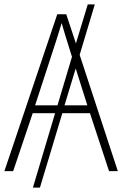

<svg xmlns="http://www.w3.org/2000/svg" viewBox="-20 -780 557 875"><path d="M477 0H517L343 -530L412 -760H380L326 -582L282 -715H241L0 0H40L129 -264H231L130 75H162L264 -264H390ZM288 -585 308 -521 242 -300H140L233 -585C242 -614 252 -644 261 -675C270 -642 280 -611 288 -585ZM378 -300H274L325 -468Z"/></svg>

Font: Noto Sans SemiCondensed ExtraLight
Style: Regular
Weight: 200
Width: 4
Designer: Monotype Design Team
Foundry: Monotype Imaging Inc.
Version: Version 2.013